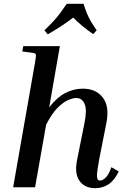

<svg xmlns="http://www.w3.org/2000/svg" viewBox="-20 -982 659 1007"><path d="M603 -83Q581 -37 550 -16Q519 5 479 5Q424 5 397 -33.5Q370 -72 384 -142L423 -336Q437 -405 424 -436.5Q411 -468 380 -468Q362 -468 336 -456.5Q310 -445 280.5 -415Q251 -385 222 -328L164 0H49L164 -656Q170 -690 168 -696.5Q166 -703 151 -705L97 -712L102 -740H294L238 -419Q277 -470 321.5 -493.5Q366 -517 413 -517Q484 -517 519.5 -470Q555 -423 538 -337L501 -150Q488 -81 488.5 -58Q489 -35 505 -35Q519 -35 535 -51Q551 -67 564 -105ZM469 -803Q438 -824 411.5 -846Q385 -868 364 -890Q336 -868 301 -845Q266 -822 230 -802L213 -823Q242 -851 260 -870.5Q278 -890 293.5 -910.5Q309 -931 330 -962H418Q428 -931 436.5 -910.5Q445 -890 456.5 -870.5Q468 -851 487 -823Z"/></svg>

Font: Inria Serif
Style: Bold Italic
Weight: 700
Italic angle: -10°
Designer: Black Foundry Team
Foundry: Black Foundry
Version: Version 1.000; ttfautohint (v1.8.3)